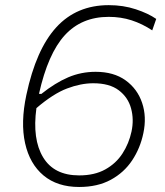

<svg xmlns="http://www.w3.org/2000/svg" viewBox="-20 -717 642 746"><path d="M287.5 9.5Q203 9.5 149.2 -35.2Q95.5 -80 77.5 -160.5Q59.5 -241 82.5 -348.5Q120 -525 198.8 -611Q277.5 -697 402.5 -697Q459 -697 507.5 -681Q556 -665 587 -643.5L571.5 -599Q533 -624.5 491.5 -638Q450 -651.5 402.5 -651.5Q297 -651.5 231.8 -580.2Q166.5 -509 131.5 -352.5L140.5 -352Q194.5 -395 244.8 -416.5Q295 -438 351.5 -438Q422 -438 468 -404.8Q514 -371.5 532.2 -317.2Q550.5 -263 537 -199.5Q525 -141.5 493.5 -94Q462 -46.5 410.5 -18.5Q359 9.5 287.5 9.5ZM342.5 -393.5Q294 -393.5 240.5 -373.2Q187 -353 121.5 -297Q105 -176 147.5 -105.8Q190 -35.5 287.5 -35.5Q347.5 -35.5 389.2 -58.8Q431 -82 456 -120.8Q481 -159.5 491 -206Q501 -253 489.2 -296Q477.5 -339 441.5 -366.2Q405.5 -393.5 342.5 -393.5Z"/></svg>

Font: Commissioner ExtraLight
Style: Italic
Weight: 200
Italic angle: -12°
Designer: Kostas Bartsokas
Foundry: Kostas Bartsokas
Version: Version 1.000; ttfautohint (v1.8.3)